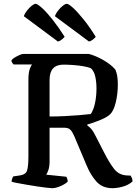

<svg xmlns="http://www.w3.org/2000/svg" viewBox="-20 -987 715 1007"><path d="M254 0Q246 0 225 -2.5Q204 -5 176.5 -9Q149 -13 121 -18Q93 -23 71 -27Q49 -31 41 -34Q41 -43 44 -50.5Q47 -58 50 -62L79 -66Q114 -70 121.5 -91.5Q129 -113 129 -168V-567Q129 -607 136.5 -626Q144 -645 148 -649H52Q49 -651 44.5 -657Q40 -663 40 -671Q45 -678 57.5 -685.5Q70 -693 82.5 -698.5Q95 -704 101 -704H447Q486 -693 524.5 -670.5Q563 -648 585 -622Q598 -594 598 -544Q598 -494 587 -449.5Q576 -405 558 -388Q543 -373 507 -358Q471 -343 438 -334V-329Q452 -319 461 -308Q470 -297 484 -269L526 -187Q554 -132 579 -100.5Q604 -69 644 -67L665 -66Q668 -62 671.5 -54Q675 -46 675 -35Q653 -16 623.5 -8Q594 0 570 0Q517 0 486 -34.5Q455 -69 434 -120L369 -274Q360 -295 349.5 -306Q339 -317 319 -317H240V-140Q240 -114 234 -96Q228 -78 222 -71L328 -60Q330 -57 332.5 -50Q335 -43 335 -34Q321 -21 296.5 -10.5Q272 0 254 0ZM240 -376Q278 -376 319 -378Q360 -380 396.5 -383Q433 -386 456 -389Q471 -411 478.5 -447Q486 -483 486 -523Q486 -556 480 -584Q474 -612 458 -628Q444 -635 418 -639.5Q392 -644 363.5 -646Q335 -648 313 -648Q240 -648 240 -568ZM284 -769 105 -902Q110 -917 122 -932Q134 -947 146.5 -957Q159 -967 167 -967Q176 -967 200 -945.5Q224 -924 255 -885Q286 -846 319 -794Q314 -788 304.5 -780Q295 -772 284 -769ZM447 -769 268 -902Q273 -917 285 -932Q297 -947 309.5 -957Q322 -967 330 -967Q340 -967 363.5 -945.5Q387 -924 418.5 -885Q450 -846 482 -794Q478 -788 468 -780Q458 -772 447 -769Z"/></svg>

Font: Texturina 72pt SemiBold
Style: Regular
Weight: 600
Designer: Guillermo Torres Carreño
Foundry: Omnibus-Type
Version: Version 1.002; ttfautohint (v1.8.3)